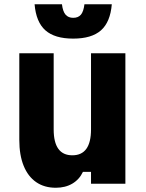

<svg xmlns="http://www.w3.org/2000/svg" viewBox="-20 -866 690 905"><path d="M571 -615V0H409V-56H371Q354 -20 321 -0.5Q288 19 243 19Q189 19 150.5 -7.5Q112 -34 91.5 -84.5Q71 -135 71 -207V-615H233V-256Q233 -195 255 -164.5Q277 -134 321 -134Q365 -134 387 -164.5Q409 -195 409 -256V-615ZM272 -846Q276 -812 289 -797Q302 -782 325 -782Q349 -782 361.5 -797Q374 -812 378 -846H507Q500 -762 456 -723Q412 -684 325 -684Q238 -684 194 -723Q150 -762 143 -846Z"/></svg>

Font: Martian Mono SemiCondensed
Style: Bold
Weight: 700
Width: 4
Designer: Roman Shamin
Foundry: Evil Martians
Version: Version 1.000